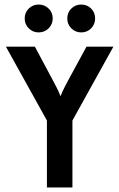

<svg xmlns="http://www.w3.org/2000/svg" viewBox="-20 -832 530 852"><path d="M188.2 0V-297.2L6.2 -625H134.7L215.3 -474.3Q223.6 -458.3 231.9 -442.4Q240.3 -426.4 248.6 -404.9Q256.9 -426.4 265.3 -442.4Q273.6 -458.3 281.9 -474.3L363.9 -625H483.3L301.4 -297.2V0ZM340.3 -688.2Q314.6 -688.2 296.5 -706.2Q278.5 -724.3 278.5 -750Q278.5 -776.4 296.5 -794.1Q314.6 -811.8 340.3 -811.8Q366.7 -811.8 384.4 -794.1Q402.1 -776.4 402.1 -750Q402.1 -724.3 384.4 -706.2Q366.7 -688.2 340.3 -688.2ZM151.4 -688.2Q125.7 -688.2 107.6 -706.2Q89.6 -724.3 89.6 -750Q89.6 -776.4 107.6 -794.1Q125.7 -811.8 151.4 -811.8Q177.8 -811.8 195.8 -794.1Q213.9 -776.4 213.9 -750Q213.9 -724.3 195.8 -706.2Q177.8 -688.2 151.4 -688.2Z"/></svg>

Font: Afacad Flux SemiBold
Style: Regular
Weight: 600
Designer: Kristian Moeller
Foundry: Dicotype
Version: Version 1.100